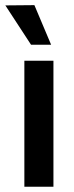

<svg xmlns="http://www.w3.org/2000/svg" viewBox="-32 -709 282 729"><path d="M170.9 0V-478.5H60.5V0ZM-11.7 -688.5 98.6 -689.5 162.1 -539.1H85.9Z"/></svg>

Font: Gemunu Libre
Style: Bold
Weight: 700
Designer: Pushpananda Ekanayake, Sol Matas, Kosala Senevirathne
Foundry: Mooniak
Version: Version 1.001